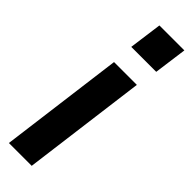

<svg xmlns="http://www.w3.org/2000/svg" viewBox="-261 -768 773 773"><g transform="rotate(45 125.0 -381.5)"><path d="M11.2 0 80.1 -529.8H210L141.1 0ZM247.1 -763.2 228 -622.1H85.9L105 -763.2Z"/></g></svg>

Font: Cooper Hewitt
Style: Semibold Italic
Weight: 710
Designer: Village Type and Design LLC
Foundry: Cooper Hewitt Smithsonian Design Museum
Version: 1.000